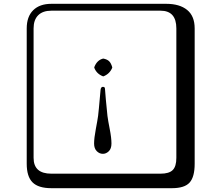

<svg xmlns="http://www.w3.org/2000/svg" viewBox="-20 -774 1140 1006"><path d="M519 32Q501 32 487 18Q473 4 473 -22Q473 -50 482 -97.5Q491 -145 494 -167Q496 -179 507 -304Q509 -319 519 -319Q530 -319 530 -309Q530 -305 534.5 -253.5Q539 -202 543 -167Q546 -143 555 -97.5Q564 -52 564 -22Q564 5 550 18.5Q536 32 519 32ZM568 -422V-419Q555 -387 522 -374H520Q486 -387 474 -419V-422Q488 -459 520 -467H522Q542 -463 552 -453Q562 -443 568 -422ZM249 -718Q204 -718 180 -694Q156 -670 156 -625V53Q156 136 249 136H821Q866 136 885 117Q904 98 904 53V-625Q904 -718 821 -718ZM1000 84Q1000 153 973.5 182.5Q947 212 881 212H249Q181 212 150.5 181.5Q120 151 120 84V-625Q120 -687 154 -720.5Q188 -754 249 -754H851Q921 -754 960.5 -722Q1000 -690 1000 -625Z"/></svg>

Font: Libertinus Keyboard
Style: Regular
Weight: 700
Designer: Philipp H. Poll
Foundry: Khaled Hosny
Version: Version 6.7